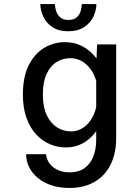

<svg xmlns="http://www.w3.org/2000/svg" viewBox="-20 -720 690 952"><path d="M324.5 212Q274.5 212 235 198.8Q195.5 185.5 167.2 162Q139 138.5 124.2 108.2Q109.5 78 109.5 44.5H208.5Q208.5 56 214.8 71.2Q221 86.5 235 101Q249 115.5 271.5 125Q294 134.5 326.5 134.5Q369.5 134.5 398.5 114Q427.5 93.5 442.2 57Q457 20.5 457 -27V-394.5L461.5 -500H556V-34.5Q556 13 545.2 51.8Q534.5 90.5 514.2 120.5Q494 150.5 465.5 171Q437 191.5 401.5 201.8Q366 212 324.5 212ZM306 11Q266.5 11 228.8 -4.5Q191 -20 160.5 -52.2Q130 -84.5 111.8 -134Q93.5 -183.5 93.5 -251Q93.5 -341 123.5 -398.8Q153.5 -456.5 201 -483.8Q248.5 -511 301 -511Q348 -511 384.8 -492.5Q421.5 -474 447.2 -444.2Q473 -414.5 486.2 -380Q499.5 -345.5 499.5 -313.5L462 -300Q457 -324.5 446.2 -347.8Q435.5 -371 418.5 -390Q401.5 -409 379 -420.2Q356.5 -431.5 328.5 -431.5Q291.5 -431.5 260.5 -412.2Q229.5 -393 211 -353.2Q192.5 -313.5 192.5 -251Q192.5 -189.5 211.8 -149Q231 -108.5 262.8 -88.5Q294.5 -68.5 332 -68.5Q359.5 -68.5 382.2 -80.8Q405 -93 421.5 -113.5Q438 -134 448 -159.5Q458 -185 460.5 -212L501 -198.5Q501 -165.5 488 -128.8Q475 -92 450 -60.2Q425 -28.5 389 -8.8Q353 11 306 11ZM318 -565Q270 -565 239.5 -585.8Q209 -606.5 194.5 -637.8Q180 -669 180 -700H252.5Q252.5 -683.5 258.2 -665.2Q264 -647 278.5 -634Q293 -621 319 -621Q346 -621 360.2 -634Q374.5 -647 380 -665.2Q385.5 -683.5 385.5 -700H458Q458 -669 443.2 -637.8Q428.5 -606.5 397.5 -585.8Q366.5 -565 318 -565Z"/></svg>

Font: Trispace Thin
Style: Regular
Weight: 400
Version: Version 1.210